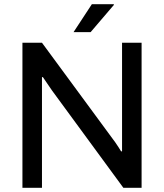

<svg xmlns="http://www.w3.org/2000/svg" viewBox="-20 -888 776 908"><path d="M86.1 0V-686H178.4L510.9 -234.1Q516.4 -227.7 524.3 -216Q532.2 -204.4 540.1 -192.5Q547.9 -180.7 552.6 -172.4H557.2Q557.2 -188.2 557.2 -203.5Q557.2 -218.8 557.2 -234.1V-686H649.6V0H563.3L226.1 -459.9Q218.6 -470.5 205.1 -490.6Q191.6 -510.6 183 -523.1H178.5Q178.5 -507.3 178.5 -491.8Q178.5 -476.2 178.5 -459.9V0ZM327.8 -736 414.3 -868H517.8L518.8 -865L408.5 -736Z"/></svg>

Font: Archivo SemiBold
Style: Regular
Weight: 600
Designer: Hector Gatti
Foundry: Omnibus-Type
Version: Version 2.001